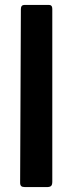

<svg xmlns="http://www.w3.org/2000/svg" viewBox="-20 -762 297 782"><path d="M193 -22V-726C193 -736.7 188.3 -742 179 -742H80C70 -742 65 -736.3 65 -725L62 -18C62 -11.3 63.5 -6.7 66.5 -4C69.5 -1.3 74.7 0 82 0H170C178.7 0 184.7 -1.5 188 -4.5C191.3 -7.5 193 -13.3 193 -22Z"/></svg>

Font: Libre Franklin SemiBold
Style: Regular
Weight: 600
Designer: Pablo Impallari, Rodrigo Fuenzalida
Foundry: Impallari Type
Version: Version 1.002; ttfautohint (v1.5)